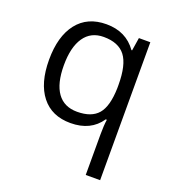

<svg xmlns="http://www.w3.org/2000/svg" viewBox="-116 -514 710 790"><g transform="rotate(20 239.0 -119.0)"><path d="M215 8Q133 8 88.5 -48.5Q44 -105 44 -207Q44 -310 89 -367.5Q134 -425 217 -425Q303 -425 349 -360H352L361 -417H411V187H348V9Q348 -11 349 -27Q350 -43 352 -56H347Q304 8 215 8ZM225 -45Q288 -45 317 -79Q346 -113 348 -193V-207Q348 -295 318.5 -333.5Q289 -372 224 -372Q168 -372 138.5 -329Q109 -286 109 -207Q109 -127 138.5 -86Q168 -45 225 -45Z"/></g></svg>

Font: UN Bangla
Style: Regular
Weight: 400
Designer: Desinged by Rajon, Unicode developed by Rashed (IMGN)
Version: Version 2.001;March 19, 2023;FontCreator 14.0.0.2901 64-bit